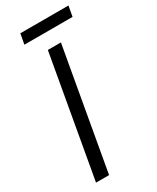

<svg xmlns="http://www.w3.org/2000/svg" viewBox="-213 -905 793 967"><g transform="rotate(-30 183.5 -421.0)"><path d="M165 -700H241L117 0H41ZM87 -842H367L356 -782H76Z"/></g></svg>

Font: Chakra Petch
Style: Italic
Weight: 400
Italic angle: -10°
Designer: Katatrad Aksorn Co.,Ltd.
Foundry: Cadson Demak Co.,Ltd.
Version: Version 1.000; ttfautohint (v1.6)